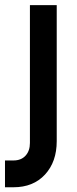

<svg xmlns="http://www.w3.org/2000/svg" viewBox="-57 -568 310 770"><path d="M-37 183V75.5H-3Q28 75.5 45.5 56.2Q63 37 63 5.5V-547.5H170.5V-2Q170.5 81 123.5 132Q76.5 183 -3 183Z"/></svg>

Font: Mohave SemiBold
Style: Regular
Weight: 600
Designer: Gumpita Rahayu
Foundry: Tokotype
Version: Version 2.003